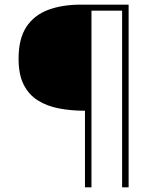

<svg xmlns="http://www.w3.org/2000/svg" viewBox="-20 -730 634 827"><path d="M346 77V-253Q286 -253 234 -263Q182 -273 143 -297.5Q104 -322 82 -365.5Q60 -409 60 -477Q60 -563 93.5 -614Q127 -665 187.5 -687.5Q248 -710 328 -710H534V77H506V-684H374V77Z"/></svg>

Font: Kanit Thin
Style: Regular
Weight: 250
Designer: Katatrad Team
Foundry: CadsonDemak
Version: Version 2.000; ttfautohint (v1.8.3)